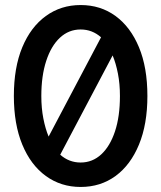

<svg xmlns="http://www.w3.org/2000/svg" viewBox="-20 -731 640 762"><path d="M300 11Q222 11 162 -32.5Q102 -76 68.5 -157Q35 -238 35 -350Q35 -463 68.5 -543.5Q102 -624 162 -667.5Q222 -711 300 -711Q379 -711 438.5 -667.5Q498 -624 531.5 -543.5Q565 -463 565 -350Q565 -238 531.5 -157Q498 -76 438.5 -32.5Q379 11 300 11ZM144 -350Q144 -302 152 -261Q160 -220 173 -189L381 -583Q346 -614 300 -614Q253 -614 218 -581.5Q183 -549 163.5 -489.5Q144 -430 144 -350ZM300 -86Q347 -86 382 -118.5Q417 -151 436.5 -210Q456 -269 456 -350Q456 -398 448 -439Q440 -480 427 -511L219 -117Q254 -86 300 -86Z"/></svg>

Font: Red Hat Mono SemiBold
Style: Regular
Weight: 600
Monospace: yes
Designer: Pentagram, MCKL
Foundry: Pentagram, MCKL
Version: Version 1.023